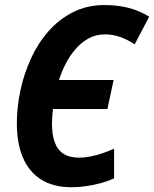

<svg xmlns="http://www.w3.org/2000/svg" viewBox="-20 -745 622 774"><path d="M269 9.8Q194.8 9.8 145.8 -21.2Q96.7 -52.2 72.3 -109.9Q47.9 -167.5 47.9 -248Q47.9 -313.5 62.3 -380.6Q76.7 -447.8 105 -509.5Q133.3 -571.3 176 -619.6Q218.8 -668 275.1 -696.3Q331.5 -724.6 401.4 -724.6Q455.6 -724.6 499.8 -712.9Q543.9 -701.2 581.5 -677.7L522.9 -566.4Q494.6 -585 465.1 -595.7Q435.5 -606.4 402.8 -606.4Q366.7 -606.4 337.4 -590.3Q308.1 -574.2 284.9 -547.6Q261.7 -521 245.1 -488.5Q228.5 -456.1 217.8 -422.4H438L413.1 -305.7H193.4Q191.9 -290.5 190.7 -275.9Q189.5 -261.2 189.5 -247.6Q189.5 -203.1 200.4 -172.1Q211.4 -141.1 235.8 -125.2Q260.3 -109.4 299.8 -109.4Q320.8 -109.4 344.5 -114Q368.2 -118.7 392.6 -127Q417 -135.3 439.9 -145.5V-25.9Q414.1 -14.2 384.8 -6.3Q355.5 1.5 325.9 5.6Q296.4 9.8 269 9.8Z"/></svg>

Font: Open Sans SemiCondensed
Style: Bold Italic
Weight: 700
Width: 4
Italic angle: -12°
Designer: Monotype Design Team
Foundry: Monotype Imaging Inc.
Version: Version 3.003